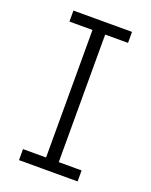

<svg xmlns="http://www.w3.org/2000/svg" viewBox="-134 -780 672 853"><g transform="rotate(20 201.5 -353.5)"><path d="M232 0H172V-707H232ZM63 -655V-707H340V-655ZM63 0V-52H340V0Z"/></g></svg>

Font: 42dot Sans Light Light
Style: Regular
Weight: 300
Version: Version 1.000